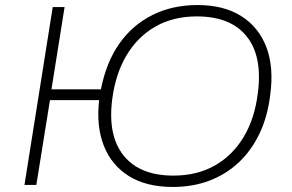

<svg xmlns="http://www.w3.org/2000/svg" viewBox="-20 -733 1156 761"><path d="M665 8Q560 8 491 -35Q422 -78 391.5 -155.5Q361 -233 373 -336H178L124 0H77L189 -705H236L184 -379H380Q401 -486 453 -560Q505 -634 584 -673.5Q663 -713 763 -713Q867 -713 936.5 -669Q1006 -625 1036 -545.5Q1066 -466 1051 -357Q1041 -272 1009 -204.5Q977 -137 926.5 -89.5Q876 -42 810 -17Q744 8 665 8ZM667 -37Q761 -37 831.5 -77Q902 -117 946 -190.5Q990 -264 1002 -365Q1021 -510 957.5 -589Q894 -668 760 -668Q667 -668 596.5 -628Q526 -588 482 -514.5Q438 -441 425 -341Q406 -196 470 -116.5Q534 -37 667 -37Z"/></svg>

Font: Nunito Sans 10pt SemiExpanded ExtraLight
Style: Italic
Weight: 250
Width: 6
Italic angle: -9°
Designer: Vernon Adams
Foundry: Vernon Adams
Version: Version 3.101;gftools[0.9.27]